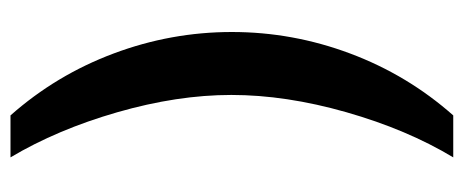

<svg xmlns="http://www.w3.org/2000/svg" viewBox="-279 -447 884 366"><g transform="rotate(-90 163.0 -264.0)"><path d="M126 158H46Q99 70 132 -45.5Q165 -161 165 -265Q165 -368 132 -482.5Q99 -597 46 -686H126Q203 -599 244 -489.5Q285 -380 285 -264Q285 -148 244 -38.5Q203 71 126 158Z"/></g></svg>

Font: Chivo
Style: Bold
Weight: 700
Designer: Hector Gatti
Foundry: Omnibus-Type
Version: Version 1.007;PS 001.007;hotconv 1.0.88;makeotf.lib2.5.64775